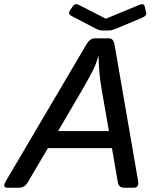

<svg xmlns="http://www.w3.org/2000/svg" viewBox="-57 -880 741 900"><path d="M277.3 -805.7Q260.3 -814.9 270.5 -830.6L284.2 -850.6Q294.4 -866.2 313 -856.9L438.5 -792.5H439.5L595.2 -856.9Q617.2 -866.2 621.1 -850.6L627.9 -821.8Q631.8 -806.2 609.4 -796.9L488.3 -746.1Q467.3 -737.3 455.1 -737.3H420.9Q408.7 -737.3 391.6 -746.1ZM-22.9 0Q-47.9 0 -28.8 -32.2L347.2 -670.4Q364.7 -700.2 386.2 -700.2H454.6Q474.6 -700.2 480 -670.4L590.3 -32.2Q595.7 0 569.8 0H525.4Q499.5 0 495.6 -23.9L467.8 -185.5H167.5L72.3 -23.9Q58.1 0 31.7 0ZM215.3 -265.6H453.6L419.4 -460.9Q413.1 -496.1 409.2 -537.8Q405.3 -579.6 405.3 -615.7H403.3Q394.5 -581.1 376 -544.9Q357.4 -508.8 329.6 -460.9Z"/></svg>

Font: Istok Web
Style: BoldItalic
Weight: 700
Italic angle: -13°
Designer: Andrey V. Panov
Foundry: Andrey V. Panov
Version: Version 1.0.2g